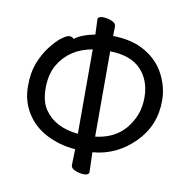

<svg xmlns="http://www.w3.org/2000/svg" viewBox="-83 -812 904 920"><g transform="rotate(10 368.5 -352.5)"><path d="M322.8 -160.2V-570.8Q210.9 -550.8 159.7 -462.9Q132.8 -417 132.8 -349.1Q132.8 -280.8 161.6 -242.2Q211.9 -170.9 322.8 -160.2ZM406.7 -161.1Q525.9 -174.8 578.6 -272.9Q606.9 -321.8 606.9 -386.2Q606.9 -469.2 557.4 -521.7Q507.8 -574.2 406.7 -576.2ZM384.8 25.9Q364.7 25.9 342.8 17.3Q320.8 8.8 320.8 -7.8L322.8 -85Q247.1 -90.8 183.3 -123.3Q119.6 -155.8 83.7 -213.4Q47.9 -271 47.9 -340.8V-348.1Q47.9 -411.1 66.4 -458Q85 -504.9 111.8 -540Q138.7 -575.2 163.8 -594.5Q189 -613.8 201.7 -613.8Q216.8 -613.8 223.6 -604Q255.9 -629.9 322.8 -643.1L319.8 -715.8Q319.8 -731 344.7 -731Q364.7 -731 386.7 -722.4Q408.7 -713.9 408.7 -696.8L407.7 -650.9Q501 -649.9 565.4 -612.1Q629.9 -574.2 661.4 -512.7Q692.9 -451.2 692.9 -386.2Q692.9 -263.2 607.4 -178.7Q522 -94.2 406.7 -85L409.7 9.8Q409.7 25.9 384.8 25.9Z"/></g></svg>

Font: LXGW WenKai GB Screen
Style: Regular
Weight: 400
Designer: LXGW / Fontworks Inc.
Foundry: LXGW / Fontworks Inc.
Version: Version 1.321;February 19, 2024;FontCreator 14.0.0.2901 64-b